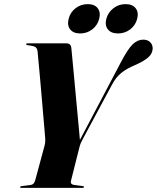

<svg xmlns="http://www.w3.org/2000/svg" viewBox="-20 -910 760 930"><path d="M387 -4.5Q387 0 378.5 0H83Q77.5 0 77.5 -3.5Q77.5 -7.5 84 -8.5L125 -13.5Q138 -15 143.5 -22.2Q149 -29.5 151 -38.5L196 -205Q199 -217 199.2 -228Q199.5 -239 198 -251.5Q197.5 -259 194.8 -290.5Q192 -322 188.2 -366.8Q184.5 -411.5 180.2 -460.5Q176 -509.5 172 -553.2Q168 -597 165.2 -626.5Q162.5 -656 162 -661Q160 -675.5 152.2 -681.5Q144.5 -687.5 114.5 -691Q106.5 -692 106.5 -696Q106.5 -700 113 -700H302Q323.5 -700 325.5 -677.5Q326 -672 329 -641.5Q332 -611 336.2 -565.5Q340.5 -520 345.2 -468.2Q350 -416.5 354.5 -368Q359 -319.5 362.5 -283Q366 -246.5 367 -232L565.5 -608.5Q599 -672.5 622.5 -695.2Q646 -718 674 -718Q694.5 -718 707 -706Q719.5 -694 719.5 -675.5Q719 -650 697.2 -631.2Q675.5 -612.5 632.5 -594Q594 -578 567.5 -556.8Q541 -535.5 522 -499L378 -231Q368 -211.5 365 -198L323.5 -33Q320 -16.5 340.5 -14L378.5 -9Q387 -8 387 -4.5ZM368.5 -748Q335 -748 319.8 -767.8Q304.5 -787.5 312.5 -819Q320.5 -850.5 346 -870.2Q371.5 -890 405 -890Q438 -890 453.2 -870.2Q468.5 -850.5 460.5 -819Q452.5 -787.5 427 -767.8Q401.5 -748 368.5 -748ZM551.5 -748Q518 -748 502.5 -767.8Q487 -787.5 495 -819Q503.5 -850 529.2 -870Q555 -890 588 -890Q621.5 -890 637 -870.2Q652.5 -850.5 644.5 -819Q636.5 -787.5 610.8 -767.8Q585 -748 551.5 -748Z"/></svg>

Font: Fraunces 144pt
Style: Bold Italic
Weight: 700
Italic angle: -16°
Version: Version 1.000;[b76b70a41]